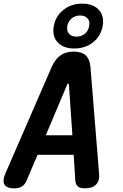

<svg xmlns="http://www.w3.org/2000/svg" viewBox="-54 -1023 674 1053"><path d="M359 -33 350 -174H152L92 -33Q83 -11 66.5 -0.5Q50 10 23 10Q-17 10 -29.5 -11Q-42 -32 -23 -75L230 -657Q249 -699 278 -719.5Q307 -740 350 -740Q394 -740 416 -719.5Q438 -699 442 -657L489 -75Q494 -32 473 -11Q452 10 412 10Q385 10 373 -0.5Q361 -11 359 -33ZM343 -281 324 -558Q323 -565 319.5 -565Q316 -565 314 -558L197 -281ZM353 -757Q293 -757 262 -791Q231 -825 241 -880Q251 -935 294 -969Q337 -1003 397 -1003Q457 -1003 488 -969Q519 -935 509 -880Q499 -825 456.5 -791Q414 -757 353 -757ZM365 -822Q392 -822 411.5 -838Q431 -854 435 -881Q440 -907 426 -922.5Q412 -938 385 -938Q358 -938 339 -922Q320 -906 315 -880Q311 -854 324.5 -838Q338 -822 365 -822Z"/></svg>

Font: Maple Mono
Style: Bold Italic
Weight: 700
Italic angle: -10°
Monospace: yes
Designer: subframe7536
Version: Version 7.000